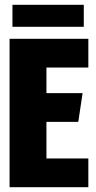

<svg xmlns="http://www.w3.org/2000/svg" viewBox="-20 -782 402 802"><path d="M20 -620H349V-500H174V-393H325L307 -273H174V-120H349V0H20ZM32 -670V-762H330V-670Z"/></svg>

Font: Smooch Sans Black
Style: Regular
Weight: 900
Designer: Robert E. Leuschke
Foundry: Robert E. Leuschke
Version: Version 1.010; ttfautohint (v1.8.3)